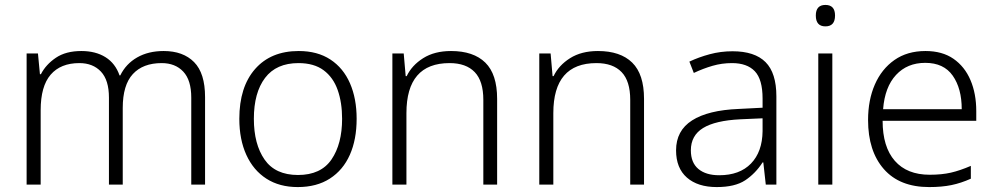

<svg xmlns="http://www.w3.org/2000/svg" viewBox="-20 -749 4037 779"><path d="M644 -542Q723 -542 767.5 -497Q812 -452 812 -355V0H756V-353Q756 -424 723.5 -458.5Q691 -493 636 -493Q560 -493 519 -448.5Q478 -404 478 -311V0H422V-353Q422 -424 389.5 -458.5Q357 -493 302 -493Q226 -493 185.5 -446Q145 -399 145 -302V0H88V-532H134L142 -448H146Q166 -487 206.5 -514.5Q247 -542 310 -542Q368 -542 408 -517Q448 -492 465 -443H468Q491 -490 536.5 -516Q582 -542 644 -542Z M1427 -267Q1427 -183 1399.5 -121Q1372 -59 1318.5 -24.5Q1265 10 1188 10Q1114 10 1061 -24Q1008 -58 979.5 -120.5Q951 -183 951 -267Q951 -396 1015 -469Q1079 -542 1192 -542Q1268 -542 1320.5 -507.5Q1373 -473 1400 -411Q1427 -349 1427 -267ZM1010 -267Q1010 -164 1053.5 -101.5Q1097 -39 1189 -39Q1282 -39 1325 -102Q1368 -165 1368 -267Q1368 -333 1350 -384Q1332 -435 1293 -464Q1254 -493 1191 -493Q1101 -493 1055.5 -433Q1010 -373 1010 -267Z M1810 -542Q1901 -542 1949 -495Q1997 -448 1997 -348V0H1941V-344Q1941 -420 1906 -456.5Q1871 -493 1804 -493Q1629 -493 1629 -290V0H1572V-532H1618L1626 -440H1630Q1651 -484 1697 -513Q1743 -542 1810 -542Z M2406 -542Q2497 -542 2545 -495Q2593 -448 2593 -348V0H2537V-344Q2537 -420 2502 -456.5Q2467 -493 2400 -493Q2225 -493 2225 -290V0H2168V-532H2214L2222 -440H2226Q2247 -484 2293 -513Q2339 -542 2406 -542Z M2952 -541Q3042 -541 3086 -497Q3130 -453 3130 -358V0H3087L3077 -90H3074Q3045 -45 3003.5 -17.5Q2962 10 2888 10Q2811 10 2767 -28.5Q2723 -67 2723 -139Q2723 -219 2788 -260.5Q2853 -302 2977 -307L3074 -312V-349Q3074 -427 3042.5 -460Q3011 -493 2950 -493Q2909 -493 2871 -482Q2833 -471 2795 -453L2777 -499Q2815 -517 2859.5 -529Q2904 -541 2952 -541ZM2984 -265Q2882 -260 2832.5 -229.5Q2783 -199 2783 -139Q2783 -89 2813.5 -63.5Q2844 -38 2898 -38Q2981 -38 3027 -85.5Q3073 -133 3074 -217V-269Z M3329 -729Q3368 -729 3368 -686Q3368 -642 3329 -642Q3290 -642 3290 -686Q3290 -729 3329 -729ZM3357 -532V0H3300V-532Z M3735 -542Q3803 -542 3848.5 -510.5Q3894 -479 3917.5 -424Q3941 -369 3941 -298V-259H3561Q3561 -153 3610.5 -96.5Q3660 -40 3752 -40Q3801 -40 3838 -48.5Q3875 -57 3919 -76V-24Q3879 -6 3840 2Q3801 10 3750 10Q3630 10 3566 -63Q3502 -136 3502 -262Q3502 -343 3529.5 -406Q3557 -469 3609 -505.5Q3661 -542 3735 -542ZM3734 -494Q3661 -494 3615.5 -445Q3570 -396 3563 -306H3882Q3882 -390 3845.5 -442Q3809 -494 3734 -494Z"/></svg>

Font: RS Noto Sans Light
Style: Regular
Weight: 300
Designer: Monotype Design Team
Foundry: Monotype Imaging Inc.
Version: Version 3.10